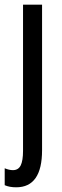

<svg xmlns="http://www.w3.org/2000/svg" viewBox="-33 -557 264 817"><path d="M36 240Q7 240 -13 231V159Q6 167 22 167Q45 167 55 147Q65 127 65 85V-537H146V82Q146 240 36 240Z"/></svg>

Font: Noto Sans Bengali ExtraCondensed
Style: Regular
Weight: 400
Width: 2
Designer: Jelle Bosma - Monotype Design Team
Foundry: Monotype Imaging Inc.
Version: Version 2.003; ttfautohint (v1.8.4.7-5d5b)